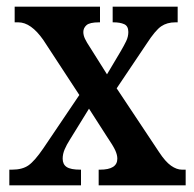

<svg xmlns="http://www.w3.org/2000/svg" viewBox="-20 -556 582 576"><path d="M8 0V-47H16Q47 -47 65.5 -60Q84 -73 110 -111L218 -271L110 -436Q73 -489 35 -489H24V-536H280V-489H277Q249 -489 239.5 -480.5Q230 -472 230 -460Q230 -450 235 -439.5Q240 -429 250 -414L301 -333L342 -402Q352 -419 358.5 -432.5Q365 -446 365 -460Q365 -478 352.5 -483.5Q340 -489 321 -489H318V-536H513V-489H506Q481 -489 463.5 -477Q446 -465 420 -425L330 -291L457 -100Q476 -71 493 -59Q510 -47 526 -47H537V0H276V-47H280Q332 -47 332 -80Q332 -91 326 -104.5Q320 -118 299 -149L247 -230L189 -136Q180 -122 174 -108Q168 -94 168 -80Q168 -63 180 -55Q192 -47 221 -47H223V0Z"/></svg>

Font: Noto Serif Thai Condensed SemiBold
Style: Regular
Weight: 600
Width: 3
Designer: Monotype Design Team
Foundry: Monotype Imaging Inc.
Version: Version 2.002; ttfautohint (v1.8.4.7-5d5b)